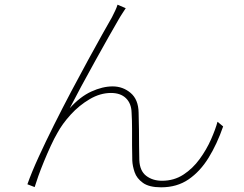

<svg xmlns="http://www.w3.org/2000/svg" viewBox="-20 -777 1040 820"><path d="M517 -742Q512 -734 503 -720.5Q494 -707 485 -691Q470 -666 444 -619.5Q418 -573 387 -517.5Q356 -462 327 -408Q298 -354 278 -315Q322 -364 370 -386Q418 -408 461 -408Q505 -408 538 -380Q571 -352 572 -296Q573 -259 573.5 -223Q574 -187 574 -154Q574 -121 575 -93Q577 -47 604.5 -26Q632 -5 672 -5Q723 -5 763 -31Q803 -57 832.5 -97.5Q862 -138 881 -181Q900 -224 909 -257L933 -237Q907 -162 871 -103.5Q835 -45 785.5 -11Q736 23 668 23Q617 23 590.5 4Q564 -15 555 -41.5Q546 -68 545 -91Q544 -123 544 -157Q544 -191 544 -226.5Q544 -262 542 -296Q541 -335 518 -357.5Q495 -380 454 -380Q408 -380 363 -353.5Q318 -327 282 -287.5Q246 -248 225 -209Q212 -187 197 -154.5Q182 -122 168 -88Q154 -54 143.5 -24.5Q133 5 128 22L97 10Q115 -41 145 -106.5Q175 -172 211 -244Q247 -316 284.5 -387Q322 -458 356.5 -521Q391 -584 417.5 -631.5Q444 -679 458 -703Q466 -719 472 -731.5Q478 -744 482 -757Z"/></svg>

Font: Noto Sans JP Thin Thin
Style: Regular
Weight: 250
Version: Version 2.004-H2;hotconv 1.0.118;makeotfexe 2.5.65603